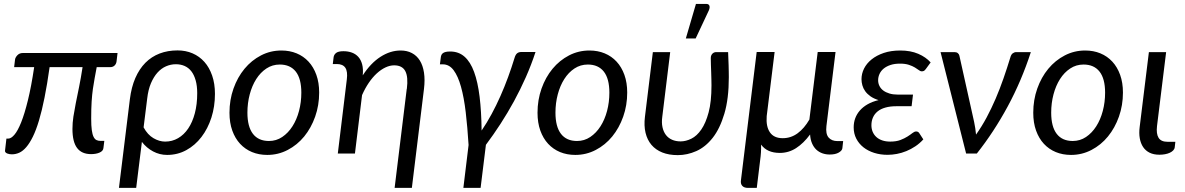

<svg xmlns="http://www.w3.org/2000/svg" viewBox="-20 -766 5912 958"><path d="M561.5 -459.5Q560 -447.5 551.8 -439.2Q543.5 -431 529.5 -431H462.5Q457 -400.5 452.2 -375.5Q447.5 -350.5 443.5 -322.5Q439.5 -294.5 437.2 -259.2Q435 -224 435 -174Q435 -138.5 438 -116.8Q441 -95 447 -83Q453 -71 461.8 -67Q470.5 -63 482 -63H500.5L496 -27Q494.5 -12.5 477 -4.8Q459.5 3 434.5 3Q387.5 3 364.5 -27.8Q341.5 -58.5 341.5 -122.5Q341.5 -153 346.2 -184Q351 -215 358.2 -251.5Q365.5 -288 374.5 -331.8Q383.5 -375.5 392 -431H227.5Q215.5 -345 202.2 -279Q189 -213 174.5 -164.8Q160 -116.5 144 -84Q128 -51.5 111.2 -32Q94.5 -12.5 76.5 -4.2Q58.5 4 39.5 4Q33.5 4 27.2 3Q21 2 15.8 -0.2Q10.5 -2.5 7.5 -6Q4.5 -9.5 5 -14L12 -74.5H21.5Q35.5 -74.5 52 -93.8Q68.5 -113 85.5 -155.2Q102.5 -197.5 119.2 -265.5Q136 -333.5 150.5 -431H50.5L55 -468.5Q55.5 -474 58.8 -479.8Q62 -485.5 66.8 -490.5Q71.5 -495.5 78.2 -498.5Q85 -501.5 93.5 -501.5H566.5Z M696.5 -130.5Q716.5 -93.5 745.8 -76.5Q775 -59.5 804 -59.5Q839 -59.5 868.5 -76.5Q898 -93.5 919.2 -125Q940.5 -156.5 952.2 -201Q964 -245.5 964 -301Q964 -338 956.2 -365.2Q948.5 -392.5 934.8 -410.2Q921 -428 901.2 -436.8Q881.5 -445.5 857.5 -445.5Q832 -445.5 808.5 -435.2Q785 -425 766 -404Q747 -383 733.2 -350.8Q719.5 -318.5 714.5 -274.5ZM628 -271Q635.5 -331 655.2 -376.5Q675 -422 705.5 -452.8Q736 -483.5 776.5 -499Q817 -514.5 866 -514.5Q906.5 -514.5 940.8 -499.8Q975 -485 999.8 -457.2Q1024.5 -429.5 1038.5 -389Q1052.5 -348.5 1052.5 -297.5Q1052.5 -234.5 1034.8 -179.2Q1017 -124 985.2 -82.5Q953.5 -41 909.8 -17Q866 7 814 7Q776.5 7 743.8 -10.5Q711 -28 688 -58L659.5 171.5H573.5Z M1322 -62.5Q1358.5 -62.5 1388.2 -82.5Q1418 -102.5 1439.2 -135.8Q1460.5 -169 1472 -212.5Q1483.5 -256 1483.5 -303.5Q1483.5 -373.5 1455.8 -408.8Q1428 -444 1376 -444Q1339 -444 1309.2 -424.2Q1279.5 -404.5 1258.5 -371.5Q1237.5 -338.5 1226 -295Q1214.5 -251.5 1214.5 -204Q1214.5 -134 1242 -98.2Q1269.5 -62.5 1322 -62.5ZM1313.5 7Q1272 7 1237.5 -7.2Q1203 -21.5 1178 -48.5Q1153 -75.5 1139 -114.5Q1125 -153.5 1125 -203.5Q1125 -267.5 1145 -324Q1165 -380.5 1200 -422.8Q1235 -465 1282.2 -489.5Q1329.5 -514 1384 -514Q1425.5 -514 1460 -499.8Q1494.5 -485.5 1519.5 -458.5Q1544.5 -431.5 1558.5 -392.5Q1572.5 -353.5 1572.5 -304Q1572.5 -240.5 1552.5 -184Q1532.5 -127.5 1497.8 -85Q1463 -42.5 1415.5 -17.8Q1368 7 1313.5 7Z M1644.5 -480Q1646 -493 1657 -501.8Q1668 -510.5 1693.5 -510.5Q1717 -510.5 1736 -503.5Q1755 -496.5 1768 -482Q1781 -467.5 1787 -444.8Q1793 -422 1790 -390Q1829.5 -451 1878.5 -482.5Q1927.5 -514 1979 -514Q2011 -514 2035.2 -501.2Q2059.5 -488.5 2074.8 -464Q2090 -439.5 2095.5 -403.8Q2101 -368 2095.5 -322.5L2035 171.5H1949L2009.5 -322.5H2010Q2017.5 -382.5 2002.2 -411.2Q1987 -440 1946.5 -440Q1925.5 -440 1903.2 -429.5Q1881 -419 1860 -399.8Q1839 -380.5 1820.2 -353Q1801.5 -325.5 1786.5 -291.5L1751 0H1665.5L1710.5 -370Q1715.5 -409.5 1703 -428Q1690.5 -446.5 1660.5 -446.5H1640.5Z M2652 -506.5Q2631 -442.5 2603.8 -381Q2576.5 -319.5 2544.8 -261.2Q2513 -203 2477.5 -148.2Q2442 -93.5 2404.5 -43.5L2378 171.5H2292L2318 -42.5Q2312.5 -131.5 2303.8 -205.8Q2295 -280 2280.2 -333Q2265.5 -386 2243.5 -415.5Q2221.5 -445 2189.5 -445H2175L2179 -476.5Q2179.5 -484 2181.8 -490Q2184 -496 2189.2 -500.2Q2194.5 -504.5 2203.5 -506.8Q2212.5 -509 2226.5 -509Q2268.5 -509 2297.8 -483.2Q2327 -457.5 2345.5 -407.2Q2364 -357 2373 -283.5Q2382 -210 2383 -114.5Q2409.5 -153.5 2433 -197Q2456.5 -240.5 2477 -286.8Q2497.5 -333 2515 -380.8Q2532.5 -428.5 2547 -476Q2552 -493.5 2560.2 -500Q2568.5 -506.5 2580.5 -506.5Z M2859 -62.5Q2895.5 -62.5 2925.2 -82.5Q2955 -102.5 2976.2 -135.8Q2997.5 -169 3009 -212.5Q3020.5 -256 3020.5 -303.5Q3020.5 -373.5 2992.8 -408.8Q2965 -444 2913 -444Q2876 -444 2846.2 -424.2Q2816.5 -404.5 2795.5 -371.5Q2774.5 -338.5 2763 -295Q2751.5 -251.5 2751.5 -204Q2751.5 -134 2779 -98.2Q2806.5 -62.5 2859 -62.5ZM2850.5 7Q2809 7 2774.5 -7.2Q2740 -21.5 2715 -48.5Q2690 -75.5 2676 -114.5Q2662 -153.5 2662 -203.5Q2662 -267.5 2682 -324Q2702 -380.5 2737 -422.8Q2772 -465 2819.2 -489.5Q2866.5 -514 2921 -514Q2962.5 -514 2997 -499.8Q3031.5 -485.5 3056.5 -458.5Q3081.5 -431.5 3095.5 -392.5Q3109.5 -353.5 3109.5 -304Q3109.5 -240.5 3089.5 -184Q3069.5 -127.5 3034.8 -85Q3000 -42.5 2952.5 -17.8Q2905 7 2850.5 7Z M3613 -506Q3613.5 -491.5 3614.2 -474.5Q3615 -457.5 3615.5 -440.5Q3616 -423.5 3616.2 -407.8Q3616.5 -392 3616.5 -381Q3616.5 -273 3594.2 -198.5Q3572 -124 3536 -78.2Q3500 -32.5 3454.5 -12.2Q3409 8 3362 8Q3317.5 8 3284.5 -5.2Q3251.5 -18.5 3230.5 -43.2Q3209.5 -68 3201 -103.5Q3192.5 -139 3198 -183.5L3237.5 -506H3324L3284.5 -183.5Q3280.5 -154.5 3285.5 -131.5Q3290.5 -108.5 3302.5 -92.8Q3314.5 -77 3333.2 -68.8Q3352 -60.5 3376 -60.5Q3402 -60.5 3429.5 -74Q3457 -87.5 3479.2 -119.8Q3501.5 -152 3515.8 -205.5Q3530 -259 3530 -339.5Q3530 -353.5 3529.5 -370.8Q3529 -388 3528.5 -406.2Q3528 -424.5 3527.2 -442.5Q3526.5 -460.5 3526.5 -476.5Q3526.5 -484.5 3529.2 -490.2Q3532 -496 3536 -499.5Q3540 -503 3544.5 -504.5Q3549 -506 3553.5 -506ZM3402 -574 3452.5 -746.5H3503.5Q3516 -746.5 3519.5 -737.8Q3523 -729 3517 -714.5L3451 -574Z M4187 -62 4183 -26Q4181.5 -14.5 4165 -4.8Q4148.5 5 4120 5Q4100.5 5 4083.5 -1Q4066.5 -7 4053.2 -19.2Q4040 -31.5 4031.8 -50.5Q4023.5 -69.5 4022 -95Q3989.5 -51 3952.2 -27Q3915 -3 3871 -3Q3807.5 -3 3777.5 -44.5Q3778 -25 3776.8 -5Q3775.5 15 3773 32L3756 171.5H3712Q3693 171.5 3683.8 161.5Q3674.5 151.5 3677 133.5L3755.5 -506.5H3845L3805.5 -186.5Q3801.5 -135 3821.5 -105.8Q3841.5 -76.5 3885.5 -76.5Q3926.5 -76.5 3959.8 -101Q3993 -125.5 4018.5 -169.5L4060 -506.5H4149L4103.5 -137Q4099 -98 4114.2 -80Q4129.5 -62 4159 -62Z M4587 -70.5Q4569 -50.5 4547.2 -36Q4525.5 -21.5 4502.2 -12Q4479 -2.5 4455 2Q4431 6.5 4408.5 6.5Q4373 6.5 4342 -3.2Q4311 -13 4288.2 -31Q4265.5 -49 4252.5 -74.2Q4239.5 -99.5 4239.5 -130.5Q4239.5 -154.5 4247.2 -175.8Q4255 -197 4270.5 -214.8Q4286 -232.5 4309.2 -245.8Q4332.5 -259 4363.5 -266.5Q4339.5 -274 4323.2 -285.5Q4307 -297 4297 -311Q4287 -325 4282.8 -340.5Q4278.5 -356 4278.5 -371Q4278.5 -398 4291.2 -423.8Q4304 -449.5 4328.8 -469.5Q4353.5 -489.5 4389.5 -501.8Q4425.5 -514 4472 -514Q4523.5 -514 4561.8 -497.5Q4600 -481 4623.5 -454.5L4600.5 -423Q4594.5 -414.5 4589.8 -412.2Q4585 -410 4578.5 -410Q4572.5 -410 4564.8 -416Q4557 -422 4545 -429.2Q4533 -436.5 4515 -442.5Q4497 -448.5 4470.5 -448.5Q4443.5 -448.5 4423.2 -441.8Q4403 -435 4389.2 -423.8Q4375.5 -412.5 4368.5 -397.2Q4361.5 -382 4361.5 -365.5Q4361.5 -350.5 4368 -337.2Q4374.5 -324 4387 -314.5Q4399.5 -305 4417.8 -299.5Q4436 -294 4459.5 -294H4535.5L4528.5 -236H4452.5Q4421 -236 4397.5 -229.2Q4374 -222.5 4358.8 -210Q4343.5 -197.5 4335.8 -180Q4328 -162.5 4328 -141Q4328 -123.5 4334.2 -108.5Q4340.5 -93.5 4352.5 -82.5Q4364.5 -71.5 4382 -65.5Q4399.5 -59.5 4422 -59.5Q4452 -59.5 4472.8 -67.5Q4493.5 -75.5 4508 -84.8Q4522.5 -94 4532.5 -102Q4542.5 -110 4551 -110Q4561.5 -110 4566.5 -102Z M5123.5 -506Q5077 -362.5 5008.2 -235.2Q4939.5 -108 4854 0H4800.5L4673 -506H4743Q4753 -506 4759.2 -500.8Q4765.5 -495.5 4767 -488L4840.5 -157.5Q4844 -141.5 4846.2 -126Q4848.5 -110.5 4850 -94.5Q4878.5 -134.5 4902.8 -179.8Q4927 -225 4948 -274Q4969 -323 4987 -374.8Q5005 -426.5 5021 -479Q5025 -494 5033.2 -500Q5041.5 -506 5050.5 -506Z M5332.5 -62.5Q5369 -62.5 5398.8 -82.5Q5428.5 -102.5 5449.8 -135.8Q5471 -169 5482.5 -212.5Q5494 -256 5494 -303.5Q5494 -373.5 5466.2 -408.8Q5438.5 -444 5386.5 -444Q5349.5 -444 5319.8 -424.2Q5290 -404.5 5269 -371.5Q5248 -338.5 5236.5 -295Q5225 -251.5 5225 -204Q5225 -134 5252.5 -98.2Q5280 -62.5 5332.5 -62.5ZM5324 7Q5282.5 7 5248 -7.2Q5213.5 -21.5 5188.5 -48.5Q5163.5 -75.5 5149.5 -114.5Q5135.5 -153.5 5135.5 -203.5Q5135.5 -267.5 5155.5 -324Q5175.5 -380.5 5210.5 -422.8Q5245.5 -465 5292.8 -489.5Q5340 -514 5394.5 -514Q5436 -514 5470.5 -499.8Q5505 -485.5 5530 -458.5Q5555 -431.5 5569 -392.5Q5583 -353.5 5583 -304Q5583 -240.5 5563 -184Q5543 -127.5 5508.2 -85Q5473.5 -42.5 5426 -17.8Q5378.5 7 5324 7Z M5712.5 -506H5798.5L5753 -137Q5748.5 -98.5 5760.8 -78.5Q5773 -58.5 5806 -58.5H5844.5L5841.5 -31.5Q5840.5 -22.5 5833.8 -15.5Q5827 -8.5 5816.8 -3.8Q5806.5 1 5793 3.5Q5779.5 6 5765 6Q5736.5 6 5716.2 -4Q5696 -14 5683.8 -32.2Q5671.5 -50.5 5667 -76Q5662.5 -101.5 5666.5 -132.5Z"/></svg>

Font: Lato 2
Style: Italic
Weight: 400
Italic angle: -7°
Designer: Lukasz Dziedzic with Adam Twardoch and Botio Nikoltchev
Foundry: tyPoland Lukasz Dziedzic
Version: Version 2.015; 2015-08-06; http://www.latofonts.com/